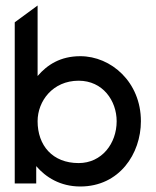

<svg xmlns="http://www.w3.org/2000/svg" viewBox="-20 -666 565 697"><path d="M491.5 -226C491.5 -368 383.5 -462 271.5 -462C199.5 -462 151.5 -431 116.5 -390V-646L33.5 -585V0H111.5V-63C145.5 -23 198.5 11 271.5 11C413.5 11 491.5 -108 491.5 -226ZM403.5 -226C403.5 -145 349.5 -74 265.5 -74C170.5 -74 116.5 -138 116.5 -226C116.5 -299 171.5 -373 265.5 -373C353.5 -373 403.5 -300 403.5 -226Z"/></svg>

Font: Charger
Style: Bd
Weight: 400
Designer: Jasper
Foundry: Cannot Into Space Fonts
Version: Version 0.98